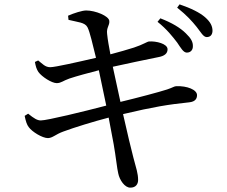

<svg xmlns="http://www.w3.org/2000/svg" viewBox="-20 -812 1040 880"><path d="M792 -617C809 -592 820 -572 835 -571C852 -570 864 -582 864 -599C865 -619 856 -636 832 -659C806 -685 767 -708 715 -728L702 -712C745 -678 772 -643 792 -617ZM881 -689C901 -664 911 -643 927 -642C944 -642 953 -652 954 -670C954 -692 945 -711 920 -733C896 -754 856 -774 803 -792L792 -777C837 -741 860 -715 881 -689ZM93 -281C98 -257 103 -240 112 -229C127 -208 174 -179 200 -179C222 -180 234 -196 270 -209C321 -228 409 -255 478 -273L501 -151C511 -95 517 -35 522 -17C528 13 552 49 578 48C603 48 613 31 613 13C613 -17 604 -42 591 -91C581 -129 564 -200 544 -289C683 -322 751 -333 847 -343C877 -346 883 -362 883 -376C883 -401 837 -419 788 -417C779 -417 773 -411 746 -402C709 -390 611 -364 532 -345L497 -506C557 -519 648 -539 705 -550C734 -555 748 -567 748 -586C748 -612 695 -624 664 -622C655 -622 637 -608 594 -594C563 -584 527 -574 486 -563C479 -601 474 -627 471 -656C467 -686 483 -695 481 -716C479 -739 417 -764 375 -764C357 -764 319 -752 292 -740L294 -721C337 -710 369 -710 381 -687C392 -666 405 -607 420 -547C338 -528 233 -504 210 -504C187 -504 174 -520 155 -535L140 -528C144 -507 147 -496 156 -482C172 -460 217 -431 240 -431C260 -431 269 -442 298 -452C334 -464 383 -477 433 -490L467 -328C364 -301 196 -260 167 -260C151 -260 136 -269 109 -291Z"/></svg>

Font: Noto Serif JP Medium
Style: Regular
Weight: 500
Designer: Ryoko NISHIZUKA 西塚涼子 (kana & ideographs); Frank Grießhammer (Latin, Greek & Cyrillic); Wenlong ZHANG 张文龙 (bopomofo); San
Foundry: Adobe
Version: Version 2.001;hotconv 1.1.0;makeotfexe 2.6.0